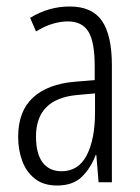

<svg xmlns="http://www.w3.org/2000/svg" viewBox="-20 -562 431 592"><path d="M195 -542Q264 -542 294.5 -497.5Q325 -453 325 -360V0H284L277 -84H275Q260 -44 232.5 -17Q205 10 156 10Q114 10 87.5 -11Q61 -32 48.5 -66Q36 -100 36 -140Q36 -219 81.5 -261Q127 -303 211 -310L272 -315V-358Q272 -433 252.5 -464.5Q233 -496 189 -496Q168 -496 143.5 -489Q119 -482 91 -465L73 -507Q130 -542 195 -542ZM217 -269Q91 -257 91 -141Q91 -88 111.5 -61Q132 -34 170 -34Q222 -34 247.5 -83.5Q273 -133 273 -216V-274Z"/></svg>

Font: Noto Sans Gurmukhi ExtraCondensed Light
Style: Regular
Weight: 300
Width: 2
Designer: Jelle Bosma - Monotype Design Team
Foundry: Monotype Imaging Inc.
Version: Version 2.004; ttfautohint (v1.8.4.7-5d5b)